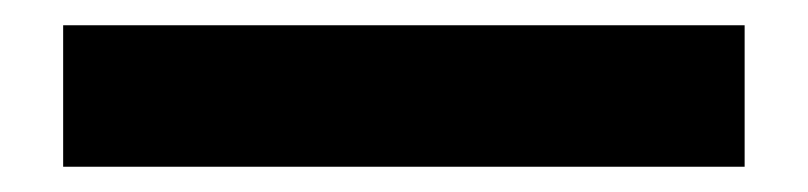

<svg xmlns="http://www.w3.org/2000/svg" viewBox="-20 60 640 152"><path d="M569.5 192V80H30V192Z"/></svg>

Font: Kode Mono
Style: Regular
Weight: 400
Monospace: yes
Designer: Isa Ozler
Foundry: Kadena LLC
Version: Version 1.000;gftools[0.9.28]